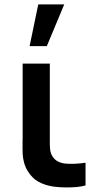

<svg xmlns="http://www.w3.org/2000/svg" viewBox="-20 -822 446 851"><path d="M149.6 -802.5 111.2 -617.5H187.5L264.7 -802.5ZM211.6 4.2Q176.3 -2 149.5 -16.9Q122.8 -31.8 102.9 -63.8Q91.8 -82.2 86.6 -101.4Q81.5 -120.6 80.5 -140Q79.6 -159.3 80 -193.5Q80.4 -200.1 80.4 -206.9Q80.4 -213.7 80.4 -220.7V-540H200.8V-227.3V-210.9Q200.2 -178.5 202 -160.9Q203.8 -143.2 211.8 -130.2Q221.1 -114.6 236.3 -106.6Q251.6 -98.6 270.8 -96.8Q310.7 -93.5 359.1 -100.8V0Q330.5 8 286.4 8.6Q242.2 9.2 211.6 4.2Z"/></svg>

Font: Hauora
Style: Regular
Weight: 400
Designer: Wayne Shih
Foundry: WCYS
Version: Version 1.001